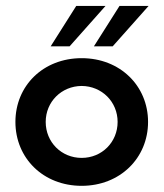

<svg xmlns="http://www.w3.org/2000/svg" viewBox="-20 -615 549 644"><path d="M149.9 -459.5H213.4L334 -595.2H235.8ZM294.9 -459.5H357.9L478.5 -595.2H380.9ZM253.9 8.3C382.8 8.3 476.6 -85 476.6 -206.1C476.6 -327.1 382.8 -419.9 253.9 -419.9C124.5 -419.9 31.7 -327.1 31.7 -206.1C31.7 -85 124.5 8.3 253.9 8.3ZM253.9 -85.4C186 -85.4 133.3 -138.2 133.3 -206.1C133.3 -273.4 186 -326.2 253.9 -326.7C321.8 -326.2 374.5 -273.4 374.5 -206.1C374.5 -138.2 321.8 -85.4 253.9 -85.4Z"/></svg>

Font: Now SemiBold
Style: Regular
Weight: 600
Designer: Alfredo Marco Pradil
Foundry: Alfredo Marco Pradil
Version: Version 1.200;hotconv 1.0.109;makeotfexe 2.5.65596